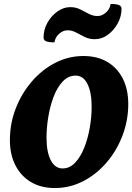

<svg xmlns="http://www.w3.org/2000/svg" viewBox="-20 -938 668 970"><path d="M257 12Q187 12 136 -18.5Q85 -49 57.5 -103.5Q30 -158 30 -230Q30 -314 59.5 -390Q89 -466 140.5 -526Q192 -586 259 -620.5Q326 -655 401 -655Q472 -655 522.5 -625Q573 -595 600.5 -540.5Q628 -486 628 -413Q628 -330 599 -253.5Q570 -177 518.5 -117Q467 -57 400 -22.5Q333 12 257 12ZM296 -87Q332 -87 359.5 -116Q387 -145 405.5 -191.5Q424 -238 433.5 -292.5Q443 -347 443 -399Q443 -471 422 -513.5Q401 -556 362 -556Q325 -556 297 -526.5Q269 -497 251 -449.5Q233 -402 224 -347.5Q215 -293 215 -243Q215 -170 236.5 -128.5Q258 -87 296 -87ZM255 -724Q226 -724 213 -729.5Q200 -735 200 -748Q200 -788 219.5 -823Q239 -858 270 -880Q301 -902 335 -902Q363 -902 385.5 -890.5Q408 -879 429 -868Q450 -857 473 -857Q495 -857 515 -874.5Q535 -892 539 -918Q568 -918 581 -912.5Q594 -907 594 -894Q594 -855 574.5 -819.5Q555 -784 524.5 -762Q494 -740 459 -740Q431 -740 408.5 -751Q386 -762 365 -773.5Q344 -785 321 -785Q299 -785 279 -767.5Q259 -750 255 -724Z"/></svg>

Font: Petrona Black
Style: Italic
Weight: 900
Italic angle: -9°
Designer: Ringo R. Seeber
Foundry: Ringo R. Seeber
Version: Version 2.001; ttfautohint (v1.8.3)